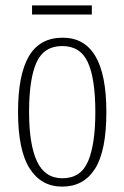

<svg xmlns="http://www.w3.org/2000/svg" viewBox="-20 -683 461 713"><path d="M211 10Q133 10 90 -57.5Q47 -125 47 -267Q47 -406 87.5 -474.5Q128 -543 213 -543Q375 -543 375 -267Q375 -123 333 -56.5Q291 10 211 10ZM212 -21Q280 -21 307 -84Q334 -147 334 -267Q334 -390 306.5 -451Q279 -512 211 -512Q143 -512 115.5 -451Q88 -390 88 -267Q88 -146 117.5 -83.5Q147 -21 212 -21ZM99 -629V-663H321V-629Z"/></svg>

Font: Noto Serif Ethiopic ExtraCondensed ExtraLight
Style: Regular
Weight: 200
Width: 2
Designer: Monotype Design Team
Foundry: Monotype Imaging Inc.
Version: Version 2.102; ttfautohint (v1.8.4.7-5d5b)